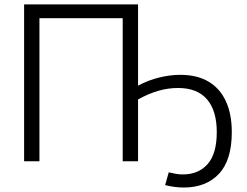

<svg xmlns="http://www.w3.org/2000/svg" viewBox="-20 -730 1120 869"><path d="M89.1 0V-710H604.8V0H535.4V-647.7H158.5V0ZM812.5 118.7Q770.2 118.7 727.4 107.8L743.7 50Q759.1 53.7 775.3 56.6Q791.5 59.5 807.2 59.5Q878.7 59.5 919.9 12.4Q961.1 -34.6 961.1 -131.8Q961.1 -229.3 916.9 -280.5Q872.6 -331.8 785.8 -331.8Q740.5 -331.8 695.9 -318.8Q651.2 -305.8 604.8 -279.8V-342.4Q650.8 -367 700.1 -379.1Q749.3 -391.3 796 -391.3Q871.9 -391.3 923.6 -360.7Q975.3 -330.2 1002.2 -272.1Q1029.1 -214.1 1029.1 -131.8Q1029.1 -4.8 970.7 57Q912.3 118.7 812.5 118.7Z"/></svg>

Font: Raleway Thin
Style: Regular
Weight: 100
Designer: Matt McInerney, Pablo Impallari, Rodrigo Fuenzalida
Foundry: Matt McInerney, Pablo Impallari, Rodrigo Fuenzalida
Version: Version 4.026